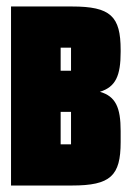

<svg xmlns="http://www.w3.org/2000/svg" viewBox="-20 -572 405 592"><path d="M14 0H202C321 0 352 -30 352 -134V-168C352 -240 337 -275 288 -289C337 -304 352 -339 352 -412V-418C352 -522 321 -552 202 -552H14ZM199 -354H167V-425H199ZM199 -227V-127H167V-227Z"/></svg>

Font: Queering Heavy
Style: Bold
Weight: 900
Designer: Adam Naccarato
Foundry: adamnac
Version: Version 2.000;hotconv 1.0.109;makeotfexe 2.5.65596